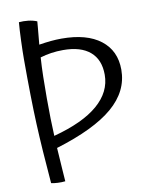

<svg xmlns="http://www.w3.org/2000/svg" viewBox="-87 -781 712 914"><g transform="rotate(-10 268.5 -324.0)"><path d="M143 -95Q148 -18 150 11.5Q152 41 154 68Q137 70 117.5 69Q98 68 86 65Q72 -102 66.5 -225Q61 -348 61 -538Q61 -575 63 -628Q65 -681 68 -716Q90 -718 112.5 -715.5Q135 -713 155 -705Q154 -691 152.5 -675Q151 -659 145 -594Q176 -599 202.5 -601.5Q229 -604 254 -604Q376 -604 442.5 -552.5Q509 -501 509 -409Q509 -305 419.5 -228.5Q330 -152 143 -95ZM141 -533Q138 -488 137 -440.5Q136 -393 136 -336Q136 -282 137 -238.5Q138 -195 140 -154Q283 -192 355 -254Q427 -316 427 -399Q427 -472 382 -510.5Q337 -549 252 -549Q222 -549 194.5 -545Q167 -541 141 -533Z"/></g></svg>

Font: Atma
Style: Regular
Weight: 400
Designer: Gregori Vincens, Jeremie Hornus, Riccardo Olocco, Yoann Minet.
Foundry: black foundry
Version: Version 1.102;PS 1.100;hotconv 1.0.86;makeotf.lib2.5.63406